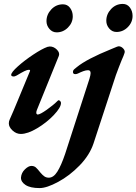

<svg xmlns="http://www.w3.org/2000/svg" viewBox="-20 -669 696 979"><path d="M25 -40Q25 -51 30 -61Q48 -101 69 -152.5Q90 -204 99 -225L133 -307Q135 -313 128 -313Q118 -313 104 -306Q90 -299 65 -284Q55 -279 51 -279Q37 -279 37 -287Q37 -300 71 -330.5Q105 -361 149.5 -390.5Q194 -420 222 -430Q230 -432 234 -432Q254 -432 270 -416Q286 -400 280 -384L168 -108Q165 -101 165 -93Q165 -90 167.5 -87.5Q170 -85 172 -85Q184 -85 218 -109Q252 -133 274 -155Q277 -158 278 -158Q283 -158 287 -153.5Q291 -149 291 -144Q291 -121 254.5 -82.5Q218 -44 169.5 -15Q121 14 86 14Q63 14 44 -3.5Q25 -21 25 -40ZM217 -561Q217 -595 241.5 -621Q266 -647 301 -647Q324 -647 337.5 -628.5Q351 -610 351 -586Q351 -553 326.5 -528.5Q302 -504 269 -504Q247 -504 232 -521.5Q217 -539 217 -561ZM87 236Q89 212 107 194.5Q125 177 140 177Q154 177 163 185Q172 193 186 211Q197 224 206.5 230.5Q216 237 229 237Q253 237 272.5 206Q292 175 312 116L436 -267Q442 -287 442 -296Q442 -311 429 -311Q418 -311 404.5 -306Q391 -301 377 -294Q370 -291 364 -291Q352 -291 352 -302Q352 -308 355 -312Q358 -316 363.5 -320Q369 -324 372 -327Q422 -368 548 -419L577 -431Q583 -433 585 -433Q598 -433 608.5 -421.5Q619 -410 615 -399Q612 -388 599 -359Q595 -348 586 -326Q577 -304 571 -286L457 62Q437 122 386 174.5Q335 227 276.5 258.5Q218 290 182 290Q134 290 110 274Q86 258 87 236ZM522 -563Q522 -597 546.5 -623Q571 -649 606 -649Q629 -649 642.5 -630.5Q656 -612 656 -588Q656 -555 631.5 -530.5Q607 -506 574 -506Q552 -506 537 -523.5Q522 -541 522 -563Z"/></svg>

Font: EB Garamond
Style: Bold Italic
Weight: 700
Italic angle: -17.2°
Designer: Georg Duffner and Octavio Pardo
Foundry: Georg Duffner
Version: Version 1.000